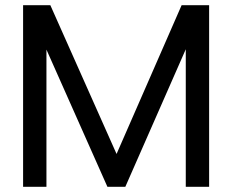

<svg xmlns="http://www.w3.org/2000/svg" viewBox="-20 -720 895 740"><path d="M69 0V-700H174L450 -80L408 -78L680 -700H786V0H696V-612L728 -603L463 0H394L126 -603L159 -612V0Z"/></svg>

Font: Host Grotesk Light
Style: Regular
Weight: 400
Version: Version 1.003